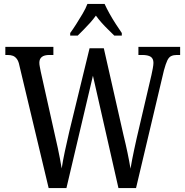

<svg xmlns="http://www.w3.org/2000/svg" viewBox="-20 -951 936 971"><path d="M78 -620Q74 -641 65.5 -652.5Q57 -664 46 -668.5Q35 -673 18 -673H7V-714H250V-673H230Q204 -673 191.5 -663Q179 -653 179 -634Q179 -624 181.5 -612.5Q184 -601 186 -589L259 -262Q266 -232 272 -204Q278 -176 283 -149.5Q288 -123 292 -99Q298 -139 308 -185.5Q318 -232 330 -284L433 -707H505L604 -270Q616 -221 625 -178Q634 -135 640 -98Q644 -122 648.5 -145Q653 -168 658.5 -194Q664 -220 671 -251L746 -572Q749 -585 752.5 -604Q756 -623 756 -633Q756 -655 742 -664Q728 -673 699 -673H680V-714H891V-673H874Q858 -673 846 -667.5Q834 -662 826 -645Q818 -628 809 -595L668 0H579L450 -568L316 0H226ZM335 -784Q349 -803 365.5 -829Q382 -855 398 -882Q414 -909 422 -931H509Q519 -909 534 -882Q549 -855 566 -829Q583 -803 596 -784V-771H558Q543 -786 526 -802.5Q509 -819 493.5 -836.5Q478 -854 465 -872Q452 -854 436.5 -836.5Q421 -819 404.5 -802.5Q388 -786 373 -771H335Z"/></svg>

Font: Noto Serif Condensed
Style: Regular
Weight: 400
Width: 3
Designer: Monotype Design Team
Foundry: Monotype Imaging Inc.
Version: Version 2.015